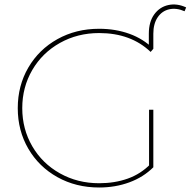

<svg xmlns="http://www.w3.org/2000/svg" viewBox="-20 -831 848 854"><path d="M59 -350Q59 -450 106 -530.5Q153 -611 235.5 -657Q318 -703 421 -703Q494 -703 556 -680.5Q618 -658 662 -614L650 -600Q562 -684 421 -684Q325 -684 246.5 -640Q168 -596 123.5 -519.5Q79 -443 79 -350Q79 -257 123.5 -180.5Q168 -104 246.5 -60Q325 -16 421 -16Q490 -16 548 -36.5Q606 -57 650 -102L662 -87Q618 -43 555.5 -20Q493 3 421 3Q318 3 235.5 -43Q153 -89 106 -169.5Q59 -250 59 -350ZM643 -89V-343H662V-87ZM808 -798 801 -781Q764 -797 732 -789.5Q700 -782 681 -753.5Q662 -725 662 -681V-614H642V-681Q642 -734 666 -767Q690 -800 728.5 -808.5Q767 -817 808 -798Z"/></svg>

Font: iiserrat Thin
Style: Regular
Weight: 100
Designer: Akira Ohta
Foundry: Akira Ohta
Version: Version 1.200;Glyphs 3.3.1 (3343)